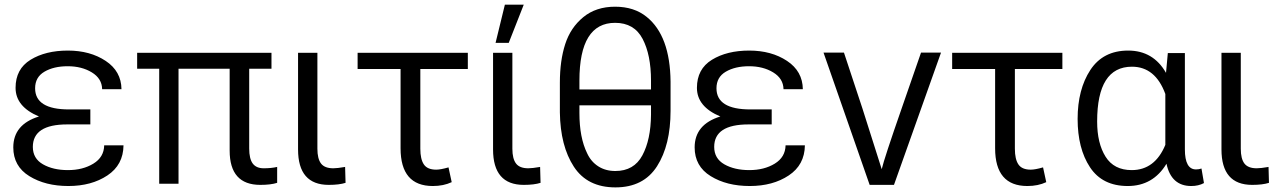

<svg xmlns="http://www.w3.org/2000/svg" viewBox="-20 -770 5505 825"><path d="M37.1 -136.7Q37.1 -235.4 147.5 -269.5Q46.9 -311.5 46.9 -392.6Q46.9 -473.6 111.3 -513.2Q175.8 -552.7 271.5 -552.7Q367.2 -552.7 434.1 -508.3Q501 -463.9 502 -386.7H418.9Q418 -432.6 374.5 -459Q331.1 -485.4 271 -485.4Q210.9 -485.4 170.9 -461.9Q130.9 -438.5 130.9 -390.6Q130.9 -299.8 276.4 -299.8H368.2V-235.4H268.6Q121.1 -235.4 121.1 -138.7Q121.1 -88.9 164.6 -64Q208 -39.1 272 -39.1Q335.9 -39.1 381.3 -66.9Q426.8 -94.7 427.7 -145.5H510.7Q509.8 -61.5 441.4 -16.1Q373 29.3 273.9 29.3Q174.8 29.3 106 -13.2Q37.1 -55.7 37.1 -136.7Z M569.3 -474.6V-543H1146.5V-474.6H1050.8V-131.8Q1050.8 -87.9 1065.9 -67.4Q1081.1 -46.9 1113.3 -46.9Q1145.5 -46.9 1170.9 -52.7V15.6Q1143.6 24.4 1098.6 24.4Q966.8 24.4 966.8 -123V-474.6H747.1V19.5H664.1V-474.6Z M1260.7 -127.9V-543H1343.8V-130.9Q1343.8 -87.9 1359.4 -67.4Q1375 -46.9 1412.1 -46.9Q1429.7 -46.9 1462.9 -52.7L1464.8 15.6Q1437.5 24.4 1392.6 24.4Q1260.7 24.4 1260.7 -127.9Z M1516.6 -473.6V-543H1990.2V-473.6H1786.1V-130.9Q1786.1 -85.9 1801.3 -63.5Q1816.4 -41 1854.5 -41Q1873 -41 1907.2 -50.8L1920.9 12.7Q1885.7 29.3 1839.8 29.3Q1701.2 29.3 1701.2 -132.8V-473.6Z M2098.6 -127.9V-543H2181.6V-130.9Q2181.6 -87.9 2197.3 -67.4Q2212.9 -46.9 2250 -46.9Q2267.6 -46.9 2300.8 -52.7L2302.7 15.6Q2275.4 24.4 2230.5 24.4Q2098.6 24.4 2098.6 -127.9ZM2109.4 -585.9 2149.4 -750H2230.5L2166 -585.9Z M2385.7 -287.1V-415Q2385.7 -509.8 2408.7 -580.6Q2431.6 -651.4 2486.3 -696.3Q2541 -741.2 2623 -741.2Q2705.1 -741.2 2758.8 -697.3Q2859.4 -616.2 2861.3 -418.9V-293.9Q2861.3 -146.5 2803.2 -55.7Q2745.1 35.2 2624.5 35.2Q2503.9 35.2 2445.8 -53.7Q2387.7 -142.6 2385.7 -287.1ZM2469.7 -284.2Q2469.7 -178.7 2502.9 -111.3Q2519.5 -75.2 2550.8 -55.2Q2582 -35.2 2624 -35.2Q2704.1 -35.2 2740.2 -102.5Q2776.4 -169.9 2777.3 -277.3V-317.4H2469.7ZM2469.7 -385.7H2777.3V-423.8Q2777.3 -534.2 2741.2 -603Q2705.1 -671.9 2623 -671.9Q2469.7 -671.9 2469.7 -423.8Z M2964.8 -136.7Q2964.8 -235.4 3075.2 -269.5Q2974.6 -311.5 2974.6 -392.6Q2974.6 -473.6 3039.1 -513.2Q3103.5 -552.7 3199.2 -552.7Q3294.9 -552.7 3361.8 -508.3Q3428.7 -463.9 3429.7 -386.7H3346.7Q3345.7 -432.6 3302.2 -459Q3258.8 -485.4 3198.7 -485.4Q3138.7 -485.4 3098.6 -461.9Q3058.6 -438.5 3058.6 -390.6Q3058.6 -299.8 3204.1 -299.8H3295.9V-235.4H3196.3Q3048.8 -235.4 3048.8 -138.7Q3048.8 -88.9 3092.3 -64Q3135.7 -39.1 3199.7 -39.1Q3263.7 -39.1 3309.1 -66.9Q3354.5 -94.7 3355.5 -145.5H3438.5Q3437.5 -61.5 3369.1 -16.1Q3300.8 29.3 3201.7 29.3Q3102.5 29.3 3033.7 -13.2Q2964.8 -55.7 2964.8 -136.7Z M3518.6 -543.9H3606.4L3685.5 -304.7L3768.6 -43Q3779.3 -88.9 3854.5 -304.7L3937.5 -543.9H4023.4L3821.3 24.4H3716.8Z M4071.3 -473.6V-543H4544.9V-473.6H4340.8V-130.9Q4340.8 -85.9 4356 -63.5Q4371.1 -41 4409.2 -41Q4427.7 -41 4461.9 -50.8L4475.6 12.7Q4440.4 29.3 4394.5 29.3Q4255.9 29.3 4255.9 -132.8V-473.6Z M4990.2 -457 4998 -542H5071.3V-127.9Q5071.3 -42 5119.1 -42Q5131.8 -42 5142.6 -45.9L5153.3 16.6Q5129.9 29.3 5098.6 29.3Q5012.7 29.3 4992.2 -66.4Q4934.6 29.3 4825.7 29.3Q4716.8 29.3 4663.6 -51.3Q4610.4 -131.8 4610.4 -258.8Q4610.4 -385.7 4665 -469.2Q4719.7 -552.7 4827.6 -552.7Q4935.5 -552.7 4990.2 -457ZM4694.3 -248Q4694.3 -154.3 4730.5 -96.7Q4766.6 -39.1 4842.8 -39.1Q4942.4 -39.1 4987.3 -147.5V-366.2Q4944.3 -483.4 4843.8 -483.4Q4694.3 -483.4 4694.3 -248Z M5228.5 -127.9V-543H5311.5V-130.9Q5311.5 -87.9 5327.1 -67.4Q5342.8 -46.9 5379.9 -46.9Q5397.5 -46.9 5430.7 -52.7L5432.6 15.6Q5405.3 24.4 5360.4 24.4Q5228.5 24.4 5228.5 -127.9Z"/></svg>

Font: GenEi M Gothic v2 Regular
Style: Regular
Weight: 400
Version: Version 2.0